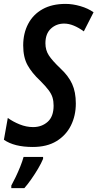

<svg xmlns="http://www.w3.org/2000/svg" viewBox="-42 -744 500 985"><path d="M126 10Q31 10 -22 -27L-2 -139Q24 -120 58.5 -106Q93 -92 128 -92Q172 -92 202.5 -119Q233 -146 233 -202Q233 -225 227.5 -243.5Q222 -262 207 -282Q192 -302 164 -330Q122 -369 99.5 -409.5Q77 -450 77 -511Q77 -573 102.5 -621.5Q128 -670 176.5 -697Q225 -724 294 -724Q331 -724 370.5 -712.5Q410 -701 438 -681L388 -583Q362 -602 336.5 -612.5Q311 -623 287 -623Q247 -623 219 -597Q191 -571 191 -522Q191 -487 208.5 -460Q226 -433 268 -393Q309 -355 328 -313.5Q347 -272 347 -213Q347 -151 322 -100.5Q297 -50 248 -20Q199 10 126 10ZM16 208Q26 190 38.5 164Q51 138 62 110.5Q73 83 79 61H179V71Q170 93 153.5 121Q137 149 118 176Q99 203 83 221H16Z"/></svg>

Font: Noto Sans ExtraCondensed SemiBold
Style: Italic
Weight: 600
Width: 2
Italic angle: -12°
Designer: Monotype Design Team
Foundry: Monotype Imaging Inc.
Version: Version 2.013; ttfautohint (v1.8.4.7-5d5b)